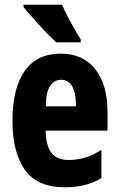

<svg xmlns="http://www.w3.org/2000/svg" viewBox="-20 -786 505 816"><path d="M238 -558Q333 -558 385 -492Q437 -426 437 -310V-231H174Q175 -166 199 -136Q223 -106 271 -106Q308 -106 341 -116Q374 -126 411 -149V-29Q376 -8 337.5 1Q299 10 255 10Q138 10 85.5 -64.5Q33 -139 33 -272Q33 -411 85 -484.5Q137 -558 238 -558ZM239 -447Q212 -447 193.5 -421.5Q175 -396 175 -334H303Q303 -447 239 -447ZM243 -766Q252 -746 267 -717Q282 -688 297.5 -661Q313 -634 323 -619V-606H219Q206 -618 186.5 -637.5Q167 -657 146.5 -680Q126 -703 108 -723Q90 -743 80 -756V-766Z"/></svg>

Font: Noto Sans Gujarati ExtraCondensed ExtraBold
Style: Regular
Weight: 800
Width: 2
Designer: Jelle Bosma - Monotype Design Team, Universal Thirst
Foundry: Monotype Imaging Inc.
Version: Version 2.106; ttfautohint (v1.8.4.7-5d5b)